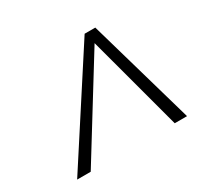

<svg xmlns="http://www.w3.org/2000/svg" viewBox="-104 -845 718 693"><g transform="rotate(-30 255.5 -499.0)"><path d="M320.8 -720.2H365.2L492.2 -277.8H440.9L335 -672.9L90.8 -277.8H34.2Z"/></g></svg>

Font: Open Sans Hebrew Light
Style: Italic
Weight: 300
Italic angle: -12°
Foundry: Ascender Corporation, Yanek Iontef
Version: Version 2.001;PS 002.001;hotconv 1.0.70;makeotf.lib2.5.58329